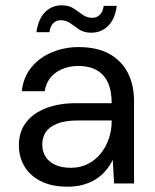

<svg xmlns="http://www.w3.org/2000/svg" viewBox="-20 -690 584 722"><path d="M234 12Q173 12 132 -9.5Q91 -31 71 -66Q51 -101 51 -143Q51 -194 77.5 -229Q104 -264 152.5 -283Q201 -302 266 -302H400Q400 -349 385.5 -380Q371 -411 343 -426.5Q315 -442 275 -442Q227 -442 191.5 -418Q156 -394 148 -347H62Q68 -401 99 -438Q130 -475 177 -494Q224 -513 275 -513Q345 -513 391 -487.5Q437 -462 460.5 -416.5Q484 -371 484 -310V0H409L404 -89Q394 -68 378.5 -49.5Q363 -31 342.5 -17.5Q322 -4 295 4Q268 12 234 12ZM247 -59Q282 -59 310.5 -73.5Q339 -88 359 -113Q379 -138 389.5 -169.5Q400 -201 400 -234V-237H273Q225 -237 195 -225Q165 -213 152 -193Q139 -173 139 -147Q139 -120 151.5 -100.5Q164 -81 188 -70Q212 -59 247 -59ZM323 -567Q296 -567 278 -579Q260 -591 244.5 -602.5Q229 -614 208 -614Q192 -614 180.5 -603Q169 -592 166 -569H117Q124 -619 149.5 -644.5Q175 -670 212 -670Q239 -670 256.5 -658.5Q274 -647 290 -635Q306 -623 327 -623Q344 -623 355.5 -634.5Q367 -646 370 -668H419Q413 -619 387 -593Q361 -567 323 -567Z"/></svg>

Font: DM Sans 17pt
Style: Regular
Weight: 400
Version: Version 4.004;gftools[0.9.30]